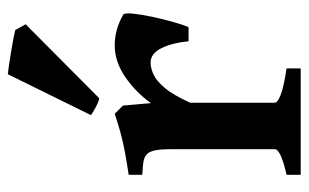

<svg xmlns="http://www.w3.org/2000/svg" viewBox="-167 -611 778 484"><g transform="rotate(-90 222.0 -369.0)"><path d="M23.4 0V-35.6Q87.9 -50.3 87.9 -65.4V-324.2Q87.9 -356.4 84.5 -369.1Q81.1 -381.8 76.7 -386.2Q70.3 -393.1 60.5 -395.5Q50.8 -397.9 23.4 -399.4V-433.6Q59.1 -439 83.3 -443.6Q107.4 -448.2 128.9 -454.1Q150.4 -460 177.2 -468.8L197.8 -448.2L204.1 -377.4Q230.5 -415 269.3 -441.9Q308.1 -468.8 350.1 -468.8Q389.6 -468.8 427.2 -447.3Q431.6 -444.3 429.7 -423.8Q427.7 -403.3 421.9 -375.5Q416 -347.7 408.7 -321.8Q401.4 -295.9 395.5 -282.7H359.9Q356.4 -322.3 343 -350.3Q329.6 -378.4 305.7 -378.4Q293 -378.4 276.9 -371.3Q260.7 -364.3 242.7 -343Q224.6 -321.8 205.1 -278.8V-65.4Q205.1 -58.1 225.3 -50.3Q245.6 -42.5 291.5 -35.6V0ZM216.3 -507.8Q207.5 -509.3 193.4 -516.8Q179.2 -524.4 173.8 -528.8L276.9 -738.3Q282.7 -737.8 298.3 -735.6Q314 -733.4 332.8 -730.2Q351.6 -727.1 367.2 -724.1Q382.8 -721.2 388.2 -719.7L402.8 -693.4Z"/></g></svg>

Font: David Libre
Style: Bold
Weight: 700
Designer: Ismar David, J. Victor Gaultney, Annie Olsen and Meir Sadan
Foundry: Monotype Imaging Inc. & SIL International
Version: Version 1.100; ttfautohint (v1.8.4.7-5d5b)